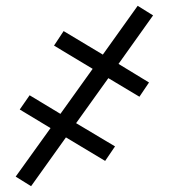

<svg xmlns="http://www.w3.org/2000/svg" viewBox="-20 -493 640 661"><path d="M87 148 34 115 154 -52 48 -116 82 -165 188 -101 299 -256 166 -336 199 -386 334 -305 454 -473 507 -440 388 -273 493 -209 460 -160 353 -224 242 -69 376 11 342 61 207 -20Z"/></svg>

Font: Iosevka Slab LtExObl
Style: Regular
Weight: 300
Width: 7
Italic angle: -9°
Monospace: yes
Designer: Belleve Invis
Foundry: Belleve Invis
Version: Version 11.1.0; ttfautohint (v1.8.3)